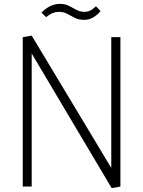

<svg xmlns="http://www.w3.org/2000/svg" viewBox="-20 -959 736 987"><path d="M554 8 137 -694H143V0H97V-768L143 -776L556 -89H552V-768H599V0ZM473 -927 497 -902Q478 -880 457.5 -868.5Q437 -857 414 -857Q385 -857 365 -867Q345 -877 326.5 -887.5Q308 -898 284 -898Q266 -898 250 -891.5Q234 -885 217 -871L193 -894Q216 -917 239 -928Q262 -939 288 -939Q315 -939 334.5 -929Q354 -919 372 -909Q390 -899 413 -898Q430 -898 445 -905.5Q460 -913 473 -927Z"/></svg>

Font: Yaldevi ExtraLight ExtraLight
Style: Regular
Weight: 250
Version: Version 1.100